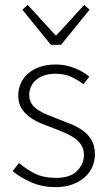

<svg xmlns="http://www.w3.org/2000/svg" viewBox="-20 -757 445 789"><path d="M208 12Q154 12 109 -7.5Q64 -27 32 -54L58 -87Q89 -61 124 -43.5Q159 -26 211 -26Q268 -26 296.5 -54.5Q325 -83 325 -121Q325 -143 314.5 -160Q304 -177 287 -189Q270 -201 249.5 -210Q229 -219 208 -227Q181 -237 153.5 -248Q126 -259 104 -274.5Q82 -290 68.5 -311.5Q55 -333 55 -364Q55 -390 65 -413.5Q75 -437 95 -454.5Q115 -472 143.5 -482Q172 -492 210 -492Q248 -492 284.5 -478Q321 -464 347 -442L323 -411Q299 -429 272 -441.5Q245 -454 208 -454Q180 -454 160 -446.5Q140 -439 126.5 -427Q113 -415 106.5 -399Q100 -383 100 -367Q100 -346 109.5 -331.5Q119 -317 135 -306Q151 -295 171.5 -286.5Q192 -278 213 -270Q241 -259 269 -248Q297 -237 319.5 -221Q342 -205 356 -181.5Q370 -158 370 -123Q370 -96 359.5 -71.5Q349 -47 328 -28.5Q307 -10 277 1Q247 12 208 12ZM189 -573 72 -717 94 -737 208 -612H212L326 -737L348 -717L231 -573Z"/></svg>

Font: Giro Light
Style: Regular
Weight: 300
Designer: Paul D. Hunt
Foundry: Adobe Systems Incorporated
Version: Version 1.000;PS 1.0;hotconv 1.0.88;makeotf.lib2.5.647800